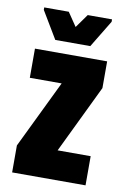

<svg xmlns="http://www.w3.org/2000/svg" viewBox="-80 -730 513 778"><g transform="rotate(10 177.0 -340.5)"><path d="M26 0V-111L161 -390H30V-510H327V-400L192 -120H328V0ZM105 -559 38 -671V-681H139L177 -625L217 -681H317V-671L249 -559Z"/></g></svg>

Font: Saira ExtraCondensed Black
Style: Regular
Weight: 900
Width: 2
Designer: Hector Gatti with collaboration of the Omnibus-Type team
Foundry: Omnibus-Type
Version: Version 1.101